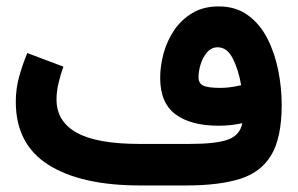

<svg xmlns="http://www.w3.org/2000/svg" viewBox="-20 -567 910 587"><path d="M720.7 -190.4Q685.5 -182.6 648.4 -182.6Q564 -182.6 516.8 -217.3Q469.7 -252 469.7 -329.1Q469.7 -365.7 480.2 -404.1Q490.7 -442.4 512.7 -474.9Q534.7 -507.3 568.4 -527.3Q602.1 -547.4 648.4 -547.4Q700.7 -547.4 737.5 -520.8Q774.4 -494.1 797.1 -450Q819.8 -405.8 830.6 -352.1Q841.3 -298.3 841.3 -244.6Q840.8 -145.5 809.3 -92.8Q777.8 -40 713.4 -20Q648.9 0 550.3 0H408.7Q228 0 128.2 -63Q28.3 -126 28.3 -255.9Q28.3 -296.4 38.8 -333.7Q49.3 -371.1 63.5 -404.8L173.8 -363.3Q166 -341.8 159.4 -314.9Q152.8 -288.1 152.8 -263.2Q152.8 -195.8 214.4 -161.4Q275.9 -127 406.7 -127H560.5Q641.1 -127 677.5 -140.4Q713.9 -153.8 720.7 -190.4ZM717.3 -306.6Q709 -354 691.7 -388.2Q674.3 -422.4 645.5 -422.4Q626.5 -422.4 613.3 -407.2Q600.1 -392.1 593.5 -370.8Q586.9 -349.6 586.9 -330.6Q586.9 -312.5 601.3 -305.4Q615.7 -298.3 653.8 -298.3Q669.4 -298.3 685.3 -300.5Q701.2 -302.7 717.3 -306.6Z"/></svg>

Font: Vazir FD-WOL-UI
Style: Bold-FD-WOL-UI
Weight: 700
Designer: Saber Rastikerdar
Foundry: Saber Rastikerdar
Version: Version 30.0.0